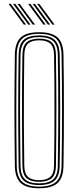

<svg xmlns="http://www.w3.org/2000/svg" viewBox="-20 -973 407 998"><path d="M183.5 5.5Q116.8 5.5 87.5 -21.9Q58.2 -49.2 57.2 -112Q56.2 -195.8 55.6 -266.5Q55 -337.2 55 -403.1Q55 -469 55.6 -537.9Q56.2 -606.8 57.2 -687.2Q58.2 -750.5 87.5 -778Q116.8 -805.5 183.5 -805.5Q249.8 -805.5 279.4 -778.2Q309 -751 310 -687.2Q311.2 -610.2 311.8 -541.8Q312.2 -473.2 312.2 -406.2Q312.2 -339.2 311.8 -267.4Q311.2 -195.5 310 -112Q309 -48.2 279.1 -21.4Q249.2 5.5 183.5 5.5ZM183.5 -3Q244 -3 271.6 -27.9Q299.2 -52.8 300 -112Q301.2 -193.2 301.9 -263.6Q302.5 -334 302.5 -400.5Q302.5 -467 302 -536.9Q301.5 -606.8 300 -687Q299.2 -746.5 271.9 -771.8Q244.5 -797 183.5 -797Q122 -797 95 -771.5Q68 -746 67 -687Q66 -611.5 65.4 -544.8Q64.8 -478 64.8 -411.9Q64.8 -345.8 65.2 -272.8Q65.8 -199.8 67 -112Q67.8 -53 95.5 -28Q123.2 -3 183.5 -3ZM183.5 -11.2Q127.5 -11.2 102.6 -34.8Q77.8 -58.2 76.8 -112Q75.8 -195.8 75.1 -266.5Q74.5 -337.2 74.5 -403.1Q74.5 -469 75.1 -537.9Q75.8 -606.8 76.8 -687Q77.8 -741.5 102.5 -765.1Q127.2 -788.8 183.5 -788.8Q239 -788.8 264.2 -765.4Q289.5 -742 290.2 -687Q291.5 -610.8 292.1 -542.4Q292.8 -474 292.8 -406.8Q292.8 -339.5 292.2 -267.5Q291.8 -195.5 290.2 -112.2Q289.5 -57.2 264 -34.2Q238.5 -11.2 183.5 -11.2ZM183.5 -19.8Q232.5 -19.8 256.2 -40.5Q280 -61.2 280.5 -112.2Q281.8 -193 282.2 -263.5Q282.8 -334 282.9 -400.9Q283 -467.8 282.4 -537.5Q281.8 -607.2 280.5 -687Q279.8 -737.8 256.8 -759Q233.8 -780.2 183.5 -780.2Q132.5 -780.2 110 -758.6Q87.5 -737 86.5 -687Q85.5 -610.2 84.9 -541.8Q84.2 -473.2 84.2 -406.4Q84.2 -339.5 84.9 -267.6Q85.5 -195.8 86.5 -112.2Q87.2 -62.2 110.2 -41Q133.2 -19.8 183.5 -19.8ZM183.5 -28Q139.8 -28 118.4 -46.8Q97 -65.5 96.5 -112.5Q95 -219.2 94.5 -313.6Q94 -408 94.5 -499Q95 -590 96.5 -686.8Q97 -734 118.4 -753Q139.8 -772 183.5 -772Q228 -772 249 -752.9Q270 -733.8 270.8 -686.8Q271.8 -619.5 272.4 -552Q273 -484.5 273.1 -414.8Q273.2 -345 272.6 -270Q272 -195 270.8 -112.2Q270 -64.5 248.1 -46.2Q226.2 -28 183.5 -28ZM183.5 -36.5Q222 -36.5 241.2 -53.4Q260.5 -70.2 261 -113.5Q262 -188.2 262.6 -257.2Q263.2 -326.2 263.2 -394.5Q263.2 -462.8 262.8 -534.4Q262.2 -606 261 -685.8Q260.5 -729.8 241.1 -746.6Q221.8 -763.5 183.5 -763.5Q145.2 -763.5 126 -746.5Q106.8 -729.5 106.2 -686Q105 -597.8 104.4 -507.9Q103.8 -418 104.1 -320.9Q104.5 -223.8 106.2 -113.2Q106.8 -70.8 125.8 -53.6Q144.8 -36.5 183.5 -36.5ZM150.2 -845 71 -952.8H82.5L162 -845ZM104 -845 24.5 -952.8H36.2L115.5 -845ZM127 -845 47.8 -952.8H59.5L138.8 -845ZM252.2 -845 172.8 -952.8H184.5L264 -845ZM205.8 -845 126.5 -952.8H138.2L217.5 -845ZM229 -845 149.8 -952.8H161.5L240.8 -845Z"/></svg>

Font: Big Shoulders Inline Text ExtraLight
Style: Regular
Weight: 250
Version: Version 2.002